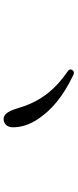

<svg xmlns="http://www.w3.org/2000/svg" viewBox="290 -874 421 1040"><g transform="rotate(90 500.0 -354.5)"><path d="M626 -164C648 -164 670 -180 670 -215C670 -256 658 -304 622 -355C577 -421 508 -484 386 -542C375 -547 366 -546 360 -536C354 -527 356 -518 367 -511C481 -433 536 -348 568 -237C584 -185 601 -164 626 -164Z"/></g></svg>

Font: 寒蝉锦书宋 Text
Style: Regular
Weight: 400
Designer: 寒蝉锦书宋{Warren} 思源宋体{Ryoko NISHIZUKA 西塚涼子 (kana & ideographs); Frank Grießhammer (Latin, Greek & Cyrillic); Wenlong ZHANG 
Foundry: Adobe & ChillType
Version: Version 2.000;Glyphs 3.1.1 (3135)